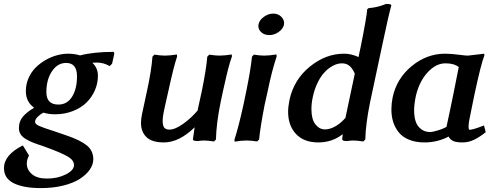

<svg xmlns="http://www.w3.org/2000/svg" viewBox="-46 -712 2481 973"><path d="M69.8 24.9 101.1 76.2Q89.8 96.2 89.8 117.2Q89.8 148.4 116 170.7Q142.1 192.9 191.9 192.9Q246.1 192.9 287.6 171.9Q329.1 150.9 329.1 124Q329.1 103 305.9 86.9Q282.7 70.8 219.2 45.9Q192.4 35.6 168 26.9Q138.7 17.6 120.8 10.5Q103 3.4 85 -7.3Q66.9 -18.1 58.3 -31.7Q49.8 -45.4 49.8 -63Q49.8 -97.2 70.3 -121.1Q90.8 -145 127 -166Q85 -195.8 85 -250Q85 -285.2 98.6 -316.2Q112.3 -347.2 134.5 -369.4Q156.7 -391.6 184.8 -407.7Q212.9 -423.8 242.4 -431.9Q272 -439.9 299.8 -439.9Q331.1 -439.9 359.9 -431.2Q429.2 -449.2 530.8 -449.2L533.2 -439.9Q525.9 -403.8 522 -389.2L509.8 -377Q479 -395 444.8 -395Q430.7 -395 421.9 -394Q450.2 -367.7 450.2 -328.1Q450.2 -290 435.1 -254.9Q419.9 -219.7 392.6 -192.6Q365.2 -165.5 323.5 -149.2Q281.7 -132.8 232.9 -132.8Q201.7 -132.8 173.8 -141.1Q158.2 -133.3 145 -120.1Q131.8 -106.9 131.8 -94.2Q131.8 -83 152.1 -74Q172.4 -64.9 221.2 -49.3Q222.7 -48.8 223.9 -48.6Q225.1 -48.3 226.1 -47.9Q289.1 -26.4 293 -24.9Q362.8 -1 394.8 25.6Q426.8 52.2 426.8 95.2Q426.8 121.6 409.2 147.2Q391.6 172.9 359.1 194.1Q326.7 215.3 275.1 228.3Q223.6 241.2 161.1 241.2Q73.2 241.2 23.7 216.6Q-25.9 191.9 -25.9 140.1Q-25.9 72.8 69.8 24.9ZM289.1 -393.1Q245.6 -393.1 217.3 -350.8Q189 -308.6 189 -245.1Q189 -182.1 250 -182.1Q294.4 -182.1 319.3 -221.9Q344.2 -261.7 344.2 -325.2Q344.2 -393.1 289.1 -393.1Z M931.6 -5.9Q933.1 -15.6 936 -36.1Q939 -56.6 940.4 -66.9Q861.8 9.8 784.7 9.8Q723.6 9.8 696 -17.3Q668.5 -44.4 668.5 -88.9Q668.5 -106.4 673.3 -131.8L698.7 -250Q721.7 -355.5 726.6 -424.8L736.3 -435.1Q768.1 -430.2 789.6 -430.2Q814.9 -430.2 850.6 -436L851.6 -425.8Q835 -377.9 806.6 -248Q805.2 -241.2 796.9 -205.1Q788.6 -168.9 784.7 -149.9Q778.3 -119.1 778.3 -102.1Q778.3 -73.2 787.1 -64.2Q795.9 -55.2 812.5 -55.2Q841.8 -55.2 884 -85.7Q926.3 -116.2 958.5 -155.8L955.6 -153.8Q963.4 -191.4 976.6 -250Q999.5 -362.3 1004.4 -424.8L1014.6 -435.1Q1044.9 -430.2 1066.4 -430.2Q1092.3 -430.2 1128.4 -436L1129.4 -425.8Q1124 -411.6 1119.6 -396.7Q1115.2 -381.8 1110.1 -362.3Q1105 -342.8 1102.1 -329.8Q1099.1 -316.9 1092.8 -289.1Q1086.4 -261.2 1083.5 -248L1071.8 -192.9Q1050.3 -87.4 1048.3 -4.9L1038.6 4.9Q1005.4 0 987.3 0Q975.1 0 955.6 2.9Q947.3 2.9 941.7 1.7Q936 0.5 933.8 -1.5Q931.6 -3.4 932.6 -5.9Z M1264.2 -588.9Q1268.6 -610.4 1291.3 -626.7Q1314 -643.1 1338.9 -643.1Q1364.3 -643.1 1380.6 -626Q1397 -608.9 1393.1 -586.9Q1388.7 -565.9 1366.2 -550Q1343.8 -534.2 1318.8 -534.2Q1292 -534.2 1275.9 -550.5Q1259.8 -566.9 1264.2 -588.9ZM1188 -182.1 1202.1 -250Q1224.1 -357.4 1231 -424.8L1240.2 -435.1Q1272 -430.2 1293 -430.2Q1317.9 -430.2 1355 -436L1356 -425.8Q1331.5 -353 1310.1 -248L1294.9 -180.2Q1272.5 -64 1267.1 -4.9L1256.8 4.9Q1225.1 0 1204.1 0Q1177.2 0 1143.1 5.9L1142.1 -3.9Q1162.6 -66.9 1188 -182.1Z M1686 -391.1Q1671.9 -391.1 1656.5 -385.7Q1641.1 -380.4 1623.3 -367.7Q1605.5 -355 1590.1 -335.9Q1574.7 -316.9 1560.8 -286.9Q1546.9 -256.8 1539.1 -220.2Q1532.2 -188 1532.2 -159.2Q1532.2 -107.9 1552.2 -82Q1572.3 -56.2 1601.1 -56.2Q1627 -56.2 1656 -73.2Q1685.1 -90.3 1708 -119.1L1705.1 -117.2Q1727.1 -218.8 1752 -338.9Q1740.7 -364.7 1725.3 -377.9Q1710 -391.1 1686 -391.1ZM1697.3 -439.9Q1733.9 -439.9 1771 -422.9Q1772.5 -429.7 1776.1 -448Q1779.8 -466.3 1782.2 -476.1Q1812 -624.5 1814.9 -665L1822.3 -670.9Q1865.7 -673.8 1910.2 -691.9Q1925.8 -691.9 1931.6 -690.2Q1937.5 -688.5 1937 -684.1Q1922.9 -633.8 1893.1 -492.2L1829.1 -191.9Q1807.1 -83.5 1805.2 -4.9L1794.9 4.9Q1761.7 0 1745.1 0Q1731.9 0 1711.9 2.9Q1704.1 2.9 1698.5 1.7Q1692.9 0.5 1690.4 -1.5Q1688 -3.4 1689 -5.9H1688Q1689 -15.1 1689.5 -19.3Q1689.9 -23.4 1690.9 -32.2Q1637.7 9.8 1566.9 9.8Q1494.6 9.8 1454.3 -32.7Q1414.1 -75.2 1414.1 -146Q1414.1 -169.9 1420.9 -205.1Q1442.9 -308.1 1523.7 -374Q1604.5 -439.9 1697.3 -439.9Z M2209.5 -439.9Q2241.2 -439.9 2292.5 -433.1Q2312.5 -430.2 2325.7 -430.2Q2329.6 -430.2 2367.7 -435.1Q2369.1 -435.1 2386.5 -437.3Q2403.8 -439.5 2407.7 -439.9L2408.7 -431.2Q2391.1 -386.2 2358.4 -232.9Q2354 -210.4 2345.7 -170.7Q2337.4 -130.9 2334.5 -115.2Q2328.6 -88.4 2328.6 -71.8Q2328.6 -54.2 2333.5 -54.2Q2350.6 -54.2 2406.7 -76.2L2415.5 -42Q2384.8 -17.6 2356.7 -3.9Q2328.6 9.8 2297.4 9.8Q2269 9.8 2252.7 3.4Q2236.3 -2.9 2227.5 -20Q2170.9 9.8 2105.5 9.8Q2060.5 9.8 2027.1 -3.9Q1993.7 -17.6 1974.6 -41.5Q1955.6 -65.4 1946.5 -94.2Q1937.5 -123 1937.5 -157.2Q1937.5 -186.5 1943.4 -216.8Q1963.4 -313.5 2040 -376.7Q2116.7 -439.9 2209.5 -439.9ZM2211.4 -391.1Q2163.1 -391.1 2120.8 -345Q2078.6 -298.8 2061.5 -226.1Q2052.7 -184.1 2052.7 -153.8Q2052.7 -95.2 2075.9 -69.1Q2099.1 -43 2132.8 -43Q2147 -43 2175.3 -51.8Q2203.6 -60.5 2223.6 -73.2L2216.8 -69.8Q2222.7 -97.2 2234.4 -152.3Q2246.1 -207.5 2251.5 -234.9L2278.8 -372.1Q2255.4 -391.1 2211.4 -391.1Z"/></svg>

Font: Linear Smooth
Style: Bold Italic
Weight: 700
Designer: Philipp H. Poll, Flanker
Foundry: Philipp H. Poll, reworked by Flanker
Version: Version 1.061 | FøM Fix